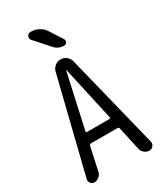

<svg xmlns="http://www.w3.org/2000/svg" viewBox="-234 -1048 968 1136"><g transform="rotate(-30 250.0 -480.0)"><path d="M181.6 -960Q208 -960 231.9 -946.8Q255.9 -933.6 270.5 -912.1L327.1 -824.2Q334 -814.5 328.1 -802.2Q322.3 -790 308.6 -790Q269.5 -790 243.2 -820.3L157.2 -917Q146.5 -929.7 152.8 -944.8Q159.2 -960 175.8 -960ZM246.1 -659.2 164.1 -288.1Q163.1 -285.2 165.5 -282.7Q168 -280.3 170.9 -280.3H323.2Q326.2 -280.3 328.6 -282.7Q331.1 -285.2 330.1 -288.1L248 -659.2Q248 -660.2 247.1 -660.2Q246.1 -660.2 246.1 -659.2ZM59.6 0Q43.9 0 34.7 -12.7Q25.4 -25.4 29.3 -40L187.5 -680.7Q192.4 -702.1 209.5 -716.3Q226.6 -730.5 249 -730.5Q271.5 -730.5 288.6 -716.3Q305.7 -702.1 310.5 -680.7L468.8 -42Q472.7 -26.4 462.4 -13.2Q452.1 0 435.5 0Q417 0 402.3 -12.2Q387.7 -24.4 383.8 -42L348.6 -202.1Q346.7 -210 337.9 -210H156.2Q147.5 -210 145.5 -202.1L110.4 -40Q106.4 -23.4 91.8 -11.7Q77.1 0 59.6 0Z"/></g></svg>

Font: Rounded Mgen+ 1m regular
Style: Regular
Weight: 400
Designer: [Source Han Sans]
Ryoko NISHIZUKA  (kana & ideographs); Paul D. Hunt (Latin, Greek & Cyrillic); Wenlong ZHANG  (bopomofo
Version: Version 1.059.20150602